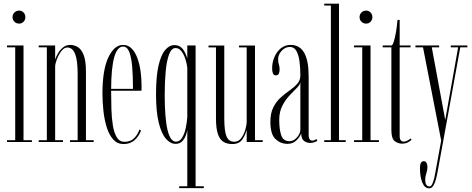

<svg xmlns="http://www.w3.org/2000/svg" viewBox="-20 -770 2557 1041"><path d="M84 -642Q68.5 -642 58.2 -652.2Q48 -662.5 48 -677Q48 -692 58.2 -702.2Q68.5 -712.5 84 -712.5Q98 -712.5 107.8 -702.2Q117.5 -692 117.5 -677Q117.5 -662.5 107.8 -652.2Q98 -642 84 -642ZM18 0V-10H62.5V-513.5H18V-523.5H107.5V-10H153V0Z M190 0V-10H234V-513.5H190V-523.5H279V-447.5Q284.5 -464.5 295.5 -482.8Q306.5 -501 323 -513.8Q339.5 -526.5 361 -526.5Q380 -526.5 399.5 -516.2Q419 -506 432.5 -474.8Q446 -443.5 446 -380.5V-10H488V0H359.5V-10H401V-368Q401 -444 387 -478.2Q373 -512.5 345 -512.5Q327.5 -512.5 312.5 -492.8Q297.5 -473 288.2 -448.2Q279 -423.5 279 -409V-10H321.5V0Z M649.5 11Q616.5 11 594.2 -13.5Q572 -38 559.2 -78Q546.5 -118 541 -166.5Q535.5 -215 535.5 -262.5Q535.5 -391.5 567.5 -459Q599.5 -526.5 647.5 -526.5Q675 -526.5 694.2 -506.5Q713.5 -486.5 725.2 -454Q737 -421.5 742.2 -383Q747.5 -344.5 747.5 -307Q747.5 -299.5 747.5 -292.2Q747.5 -285 747 -278H582.5V-275.5Q582.5 -227 584 -178.2Q585.5 -129.5 592 -89.5Q598.5 -49.5 613.5 -25.2Q628.5 -1 654.5 -1Q688.5 -1 708.5 -22Q728.5 -43 735.5 -67.5L744.5 -62.5Q734 -32.5 710.5 -10.8Q687 11 649.5 11ZM647.5 -517.5Q584 -517.5 582.5 -288H701Q701 -355 696.8 -406.8Q692.5 -458.5 681 -488Q669.5 -517.5 647.5 -517.5Z M951.5 250V240H995.5V-65.5Q993.5 -51.5 986.8 -33.8Q980 -16 966.8 -3Q953.5 10 931.5 10Q904.5 10 880.2 -17Q856 -44 841 -103.2Q826 -162.5 826 -259Q826 -356 839.5 -414.5Q853 -473 875.8 -499.2Q898.5 -525.5 925.5 -525.5Q948.5 -525.5 962.5 -512.8Q976.5 -500 984.2 -482.8Q992 -465.5 995.5 -452.5V-523.5H1040.5V240H1085V250ZM934 -2Q954 -2 967 -22.8Q980 -43.5 986.8 -74.5Q993.5 -105.5 995.5 -135V-403.5Q993 -424.5 985.2 -449.2Q977.5 -474 964.2 -491.8Q951 -509.5 931.5 -509.5Q910 -509.5 897 -475.8Q884 -442 878.5 -384.8Q873 -327.5 873 -256.5Q873 -2 934 -2Z M1239 11Q1212.5 11 1192.8 -0.2Q1173 -11.5 1162 -41.8Q1151 -72 1151 -129V-513H1110.5V-523H1196V-128.5Q1196 -59 1208.2 -30.2Q1220.5 -1.5 1250.5 -1.5Q1273.5 -1.5 1288.2 -21.5Q1303 -41.5 1310.2 -67.5Q1317.5 -93.5 1317.5 -112V-513H1276V-523H1362.5V-10H1404.5V0H1317.5V-66Q1310 -37 1293.2 -13Q1276.5 11 1239 11Z M1539 10Q1501.5 10 1473.8 -16Q1446 -42 1446 -109.5Q1446 -157 1462.2 -188.8Q1478.5 -220.5 1502.8 -242Q1527 -263.5 1551.2 -280.5Q1575.5 -297.5 1592 -316Q1608.5 -334.5 1608.5 -361Q1608.5 -401 1604 -436.2Q1599.5 -471.5 1587.2 -493.5Q1575 -515.5 1552 -515.5Q1526.5 -515.5 1507.2 -494.8Q1488 -474 1488 -449.5Q1488 -432.5 1492 -420.2Q1496 -408 1496 -394Q1496 -380 1491.8 -370.8Q1487.5 -361.5 1475.5 -361.5Q1464 -361.5 1459.8 -371.8Q1455.5 -382 1455.5 -400Q1455.5 -431.5 1467.8 -460.5Q1480 -489.5 1502.5 -508Q1525 -526.5 1556 -526.5Q1653.5 -526.5 1653.5 -356.5V-39Q1653.5 -21 1659.5 -14.2Q1665.5 -7.5 1673.5 -7.5Q1679.5 -7.5 1685.8 -10.5Q1692 -13.5 1695.5 -16L1701 -7Q1696 -3 1685 1Q1674 5 1661 5Q1643.5 5 1628.5 -6Q1613.5 -17 1613 -46.5Q1607.5 -30 1588.2 -10Q1569 10 1539 10ZM1549 -4.5Q1572 -4.5 1590.2 -25.2Q1608.5 -46 1608.5 -67V-325.5Q1607 -311 1589.8 -293.8Q1572.5 -276.5 1550.2 -253Q1528 -229.5 1511 -197Q1494 -164.5 1494 -120Q1494 -66.5 1505.2 -35.5Q1516.5 -4.5 1549 -4.5Z M1738 0V-10H1774V-740H1738V-750H1818V-10H1854.5V0Z M1965.5 -642Q1950 -642 1939.8 -652.2Q1929.5 -662.5 1929.5 -677Q1929.5 -692 1939.8 -702.2Q1950 -712.5 1965.5 -712.5Q1979.5 -712.5 1989.2 -702.2Q1999 -692 1999 -677Q1999 -662.5 1989.2 -652.2Q1979.5 -642 1965.5 -642ZM1899.5 0V-10H1944V-513.5H1899.5V-523.5H1989V-10H2034.5V0Z M2160.5 9Q2139 9 2120.5 -4.5Q2102 -18 2102 -65.5V-513.5H2055V-523.5H2102Q2108.5 -523.5 2115 -543.8Q2121.5 -564 2127 -596Q2132.5 -628 2135 -662H2147V-523.5H2206V-513.5H2147V-32.5Q2147 -15.5 2153.5 -8.8Q2160 -2 2168.5 -2Q2179.5 -2 2190.8 -8.5Q2202 -15 2206 -19.5L2211.5 -12.5Q2203 -3.5 2189.8 2.8Q2176.5 9 2160.5 9Z M2307 251Q2282.5 251 2269.8 220.2Q2257 189.5 2257 142Q2257 104 2277 104Q2288.5 104 2293 113.8Q2297.5 123.5 2297.5 137Q2297.5 152.5 2291.5 169.5Q2285.5 186.5 2285.5 203Q2285.5 224 2292 232.5Q2298.5 241 2308 241Q2317.5 241 2324 226.8Q2330.5 212.5 2334.8 193.5Q2339 174.5 2341.5 159.5L2372 -8L2273.5 -513.5H2232.5V-523.5H2361V-513.5H2321L2394 -119.5L2464 -513.5H2424V-523.5H2514V-513.5H2475.5L2381.5 3.5L2352.5 161.5Q2349 182 2343.5 202.8Q2338 223.5 2329.2 237.2Q2320.5 251 2307 251Z"/></svg>

Font: Imbue 100pt ExtraLight
Style: Regular
Weight: 200
Designer: Tyler Finck
Foundry: Etcetera Type Company
Version: Version 1.102; ttfautohint (v1.8.3)